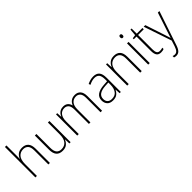

<svg xmlns="http://www.w3.org/2000/svg" viewBox="160 -1953 3387 3387"><g transform="rotate(-45 1854.0 -259.0)"><path d="M120 -504Q120 -481 119.5 -464.5Q119 -448 117 -428H120Q136 -472 176 -505.5Q216 -539 285 -539Q362 -539 403 -493.5Q444 -448 444 -354V0H406V-349Q406 -432 373 -468.5Q340 -505 282 -505Q209 -505 164.5 -454Q120 -403 120 -296V0H82V-760H120Z M961 -529V0H930L926 -103H923Q907 -59 867.5 -24.5Q828 10 757 10Q598 10 598 -176V-529H637V-182Q637 -101 668.5 -63Q700 -25 761 -25Q837 -25 880 -76Q923 -127 923 -232V-529Z M1603 -539Q1668 -539 1707 -496.5Q1746 -454 1746 -363V0H1708V-360Q1708 -437 1677 -471Q1646 -505 1599 -505Q1533 -505 1494 -460Q1455 -415 1455 -324V0H1417V-356Q1417 -437 1386.5 -471Q1356 -505 1308 -505Q1241 -505 1202.5 -456Q1164 -407 1164 -319V0H1126V-529H1156L1161 -437H1164Q1174 -462 1192.5 -485.5Q1211 -509 1240 -524Q1269 -539 1312 -539Q1366 -539 1399.5 -511Q1433 -483 1444 -435H1447Q1466 -482 1504 -510.5Q1542 -539 1603 -539Z M2061 -539Q2139 -539 2176.5 -495.5Q2214 -452 2214 -355V0H2184L2178 -94H2176Q2157 -52 2119.5 -21Q2082 10 2013 10Q1940 10 1903.5 -30Q1867 -70 1867 -133Q1867 -212 1925 -252.5Q1983 -293 2090 -300L2176 -306V-349Q2176 -434 2147.5 -469.5Q2119 -505 2059 -505Q2027 -505 1994 -496Q1961 -487 1925 -468L1912 -501Q1946 -518 1983.5 -528.5Q2021 -539 2061 -539ZM2093 -269Q2003 -263 1954.5 -230.5Q1906 -198 1906 -133Q1906 -80 1935.5 -51.5Q1965 -23 2018 -23Q2098 -23 2136.5 -76.5Q2175 -130 2176 -219V-274Z M2576 -539Q2653 -539 2694 -495Q2735 -451 2735 -356V0H2697V-351Q2697 -431 2664.5 -468Q2632 -505 2573 -505Q2499 -505 2455 -454Q2411 -403 2411 -300V0H2373V-529H2403L2408 -426H2411Q2427 -470 2467 -504.5Q2507 -539 2576 -539Z M2916 -725Q2934 -725 2940.5 -714.5Q2947 -704 2947 -688Q2947 -672 2940 -661.5Q2933 -651 2916 -651Q2900 -651 2893 -661.5Q2886 -672 2886 -688Q2886 -704 2893 -714.5Q2900 -725 2916 -725ZM2935 -529V0H2897V-529Z M3217 -24Q3236 -24 3253 -27.5Q3270 -31 3283 -36V-3Q3269 3 3252 6.5Q3235 10 3212 10Q3152 10 3126.5 -26.5Q3101 -63 3101 -133V-496H3033V-521L3101 -531L3112 -658H3140V-529H3282V-496H3140V-135Q3140 -80 3156.5 -52Q3173 -24 3217 -24Z M3313 -529H3353L3470 -175Q3485 -129 3493.5 -102Q3502 -75 3508 -55H3510Q3523 -103 3548 -173L3666 -529H3705L3490 110Q3468 178 3437.5 210Q3407 242 3359 242Q3334 242 3308 233V197Q3320 202 3331.5 204.5Q3343 207 3356 207Q3389 207 3412 183.5Q3435 160 3455 101L3490 -7Z"/></g></svg>

Font: Noto Sans Gujarati UI SemiCondensed ExtraLight
Style: Regular
Weight: 200
Width: 4
Designer: Jelle Bosma - Monotype Design Team, Universal Thirst
Foundry: Monotype Imaging Inc.
Version: Version 2.106; ttfautohint (v1.8.4.7-5d5b)